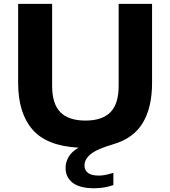

<svg xmlns="http://www.w3.org/2000/svg" viewBox="-20 -760 886 1000"><path d="M471 220.5Q395 220.5 358.2 191.8Q321.5 163 321.5 114.5Q321.5 85.5 336.8 58.2Q352 31 389 9Q223 0.5 148.8 -85.8Q74.5 -172 74.5 -328V-740H251.5V-313Q251.5 -219 294.5 -175.5Q337.5 -132 425 -132Q512.5 -132 555.2 -175.5Q598 -219 598 -313V-740H772V-328Q772 -200.5 723.5 -119.8Q675 -39 569 -8.5Q482.5 17 451.2 43.8Q420 70.5 420 101.5Q420 126.5 438.2 140.5Q456.5 154.5 495.5 154.5Q511 154.5 529 151Q547 147.5 570.5 140V204Q548.5 211.5 524.2 216Q500 220.5 471 220.5Z"/></svg>

Font: Encode Sans Expanded Expanded
Style: Bold
Weight: 700
Width: 7
Designer: Multiple Designers
Foundry: Impallari Type
Version: Version 3.000; ttfautohint (v1.8.3) -l 8 -r 50 -G 200 -x 14 